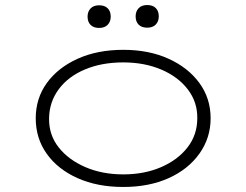

<svg xmlns="http://www.w3.org/2000/svg" viewBox="-20 -733 979 763"><path d="M470 10Q367 10 288.5 -25Q210 -60 166 -121.5Q122 -183 122 -263Q122 -342 166 -403Q210 -464 288.5 -499.5Q367 -535 470 -535Q572 -535 650 -499.5Q728 -464 772.5 -403Q817 -342 817 -263Q817 -185 772.5 -122.5Q728 -60 650 -25Q572 10 470 10ZM470 -40Q553 -40 619.5 -68.5Q686 -97 725 -147Q764 -197 764 -263Q765 -327 726.5 -377.5Q688 -428 621 -456.5Q554 -485 470 -485Q384 -485 317.5 -457Q251 -429 213.5 -378.5Q176 -328 175 -263Q174 -197 213 -147.5Q252 -98 319 -69Q386 -40 470 -40ZM565 -623Q543 -623 531 -635Q519 -647 519 -668Q519 -688 531 -700.5Q543 -713 565 -713Q587 -713 599 -701Q611 -689 611 -668Q611 -648 599 -635.5Q587 -623 565 -623ZM374 -622Q352 -622 340 -634Q328 -646 328 -667Q328 -687 340 -699.5Q352 -712 374 -712Q396 -712 408 -700Q420 -688 420 -667Q420 -647 408 -634.5Q396 -622 374 -622Z"/></svg>

Font: Lexend Zetta ExtraLight
Style: Regular
Weight: 250
Version: Version 1.007